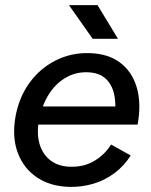

<svg xmlns="http://www.w3.org/2000/svg" viewBox="-20 -720 590 752"><path d="M252 12Q177 10 125 -25Q73 -60 50 -120.5Q27 -181 40 -259Q53 -336 94 -393.5Q135 -451 196.5 -482.5Q258 -514 330 -512Q403 -510 450 -475Q497 -440 515.5 -378Q534 -316 519 -232H426Q436 -292 429.5 -337.5Q423 -383 396.5 -409.5Q370 -436 321 -437Q274 -438 234.5 -414Q195 -390 169 -347Q143 -304 132 -247Q123 -191 136.5 -151Q150 -111 181.5 -89Q213 -67 258 -67Q310 -66 350.5 -90.5Q391 -115 415 -154L492 -111Q466 -70 428.5 -42Q391 -14 346 -0.5Q301 13 252 12ZM99 -232 106 -303H473L467 -232ZM343 -568 250 -700H362L442 -568Z"/></svg>

Font: Figtree Light Medium
Style: Italic
Weight: 500
Italic angle: -9.5°
Version: Version 2.000